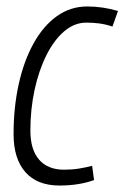

<svg xmlns="http://www.w3.org/2000/svg" viewBox="-20 -564 385 594"><path d="M164 10Q95 10 58.5 -31.5Q22 -73 22 -149Q22 -232 38 -304Q54 -376 84 -430Q114 -484 156 -514Q198 -544 250 -544Q298 -544 345 -530L328 -482Q306 -489 287 -491.5Q268 -494 247 -494Q210 -494 178.5 -467Q147 -440 123.5 -393Q100 -346 87 -286Q74 -226 74 -160Q74 -101 101 -70Q128 -39 178 -39Q203 -39 224.5 -42.5Q246 -46 265 -51L271 -7Q250 1 222.5 5.5Q195 10 164 10Z"/></svg>

Font: Georama SemiCondensed Light
Style: Italic
Weight: 300
Width: 4
Italic angle: -9°
Designer: Jean-Baptiste Levee
Foundry: Production Type
Version: Version 1.000